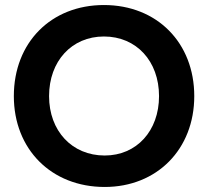

<svg xmlns="http://www.w3.org/2000/svg" viewBox="-20 -731 827 763"><path d="M396 12C604 12 752 -138 752 -349C752 -561 604 -711 393 -711C183 -711 35 -562 35 -349C35 -138 184 12 396 12ZM396 -113C266 -113 175 -211 175 -349C175 -488 265 -586 393 -586C522 -586 612 -488 612 -349C612 -211 523 -113 396 -113Z"/></svg>

Font: HB Figtree Prototype
Style: Bold
Weight: 700
Designer: Alfredo Marco Pradil
Foundry: Hanken Design Co.®
Version: Version 1.002;Glyphs 3.2 (3228)